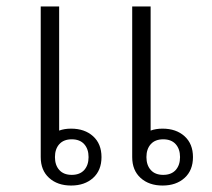

<svg xmlns="http://www.w3.org/2000/svg" viewBox="-20 -562 656 594"><path d="M200 12Q158 12 132 -11.5Q106 -35 106 -76V-542H163V-158Q179 -164 200 -164Q242 -164 268 -140.5Q294 -117 294 -76Q294 -35 268 -11.5Q242 12 200 12ZM202 -21Q227 -21 240.5 -36Q254 -51 254 -76Q254 -101 240.5 -116Q227 -131 202 -131Q177 -131 163.5 -116Q150 -101 150 -76Q150 -51 163.5 -36Q177 -21 202 -21ZM483 12Q441 12 415 -11.5Q389 -35 389 -76V-542H446V-158Q462 -164 483 -164Q525 -164 551 -140.5Q577 -117 577 -76Q577 -35 551 -11.5Q525 12 483 12ZM485 -21Q510 -21 523.5 -36Q537 -51 537 -76Q537 -101 523.5 -116Q510 -131 485 -131Q460 -131 446.5 -116Q433 -101 433 -76Q433 -51 446.5 -36Q460 -21 485 -21Z"/></svg>

Font: IBM Plex Sans Thai Looped Light
Style: Regular
Weight: 300
Designer: Mike Abbink, Paul van der Laan, Pieter van Rosmalen, Ben Mitchell, Mark Frömberg
Foundry: Bold Monday
Version: Version 1.1